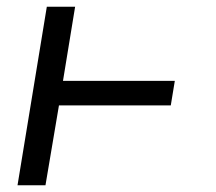

<svg xmlns="http://www.w3.org/2000/svg" viewBox="-20 -550 640 570"><path d="M32 0 119 -530H203L167 -310H499L487 -237H155L115 0Z"/></svg>

Font: Iosevka Curly Extended
Style: Italic
Weight: 400
Width: 7
Italic angle: -9°
Monospace: yes
Designer: Belleve Invis
Foundry: Belleve Invis
Version: Version 11.1.0; ttfautohint (v1.8.3)